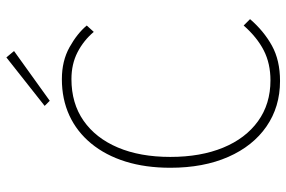

<svg xmlns="http://www.w3.org/2000/svg" viewBox="-168 -718 898 602"><g transform="rotate(-90 281.0 -417.0)"><path d="M328 12Q247 12 185.5 -30.5Q124 -73 90 -150.5Q56 -228 56 -332Q56 -410 75.5 -472.5Q95 -535 132 -580Q169 -625 220 -648.5Q271 -672 334 -672Q391 -672 434 -648Q477 -624 502 -594L482 -572Q455 -604 418 -623Q381 -642 334 -642Q258 -642 203.5 -604Q149 -566 119.5 -496.5Q90 -427 90 -332Q90 -237 119 -166.5Q148 -96 202 -57Q256 -18 330 -18Q383 -18 424 -39Q465 -60 502 -102L522 -82Q485 -39 439 -13.5Q393 12 328 12ZM266 -710 250 -726 402 -846 422 -822Z"/></g></svg>

Font: Source Sans Variable
Style: Regular
Weight: 200
Designer: Paul D. Hunt
Foundry: Adobe Systems Incorporated
Version: Version 3.006;hotconv 1.0.111;makeotfexe 2.5.65597